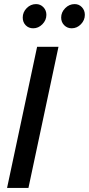

<svg xmlns="http://www.w3.org/2000/svg" viewBox="-20 -932 441 952"><path d="M15 0 164 -700H270L121 0ZM144.7 -791.7Q122 -791.7 107.3 -806.8Q92.7 -822 92.7 -845Q92.7 -871.7 112.3 -891.7Q132 -911.7 158.7 -911.7Q180.3 -911.7 195.2 -896.2Q210 -880.7 210 -858.3Q210 -832 190.2 -811.8Q170.3 -791.7 144.7 -791.7ZM335.3 -791.7Q313.7 -791.7 298.5 -806.8Q283.3 -822 283.3 -845Q283.3 -871.3 303.3 -891.5Q323.3 -911.7 350 -911.7Q371.7 -911.7 386.2 -896.2Q400.7 -880.7 400.7 -858.3Q400.7 -832 381.2 -811.8Q361.7 -791.7 335.3 -791.7Z"/></svg>

Font: Red Hat Display VF
Style: Italic
Weight: 300
Italic angle: -12°
Designer: Pentagram, MCKL
Foundry: Pentagram, MCKL
Version: Version 1.010